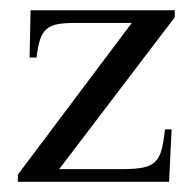

<svg xmlns="http://www.w3.org/2000/svg" viewBox="-20 -357 375 377"><path d="M96.2 -24.9H220.2Q246.1 -24.9 261.2 -28.1Q276.4 -31.2 284.9 -39.8Q293.5 -48.3 297.4 -63.5Q301.3 -78.6 304.2 -103H316.9L312 0H15.1V-14.2L238.8 -312H127.9Q106.9 -312 93.3 -309.6Q79.6 -307.1 71.3 -299.8Q63 -292.5 58.6 -279.1Q54.2 -265.6 51.8 -244.1H38.1L40 -336.9H323.2V-323.2Z"/></svg>

Font: Scheherazade Urdu
Style: Regular
Weight: 400
Designer: SIL International
Foundry: SIL International
Version: Version 1.005 (build 117/117)